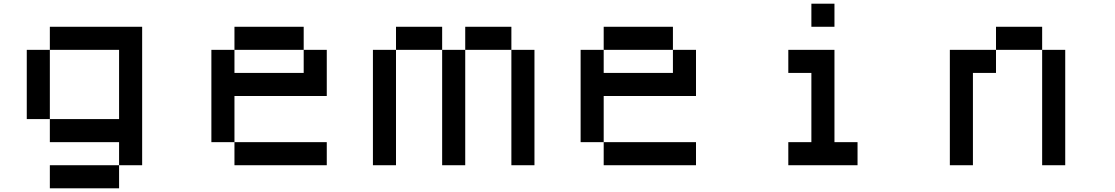

<svg xmlns="http://www.w3.org/2000/svg" viewBox="-20 -895 6040 1040"><path d="M250 -750H750V0H625V-125H250V-250H625V-625H250ZM625 0V125H250V0ZM250 -250H125V-625H250Z M1250 -750H1625V-625H1250ZM1625 -625H1750V-375H1250V-125H1125V-625H1250V-500H1625ZM1250 -125H1750V0H1250Z M2125 -750H2375V-625H2125ZM2375 -625H2500V0H2375ZM2500 -625V-750H2750V-625ZM2750 -625H2875V0H2750ZM2125 -625V0H2000V-625Z M3250 -750H3625V-625H3250ZM3625 -625H3750V-375H3250V-125H3125V-625H3250V-500H3625ZM3250 -125H3750V0H3250Z M4375 -875H4500V-750H4375ZM4250 -625H4500V-125H4625V0H4250V-125H4375V-500H4250Z M5375 -750H5625V-625H5375ZM5625 -625H5750V0H5625ZM5375 -625V-500H5250V0H5125V-625Z"/></svg>

Font: Dogica
Style: Regular
Weight: 400
Monospace: yes
Designer: Roberto Mocci
Version: Version 001.012